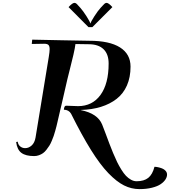

<svg xmlns="http://www.w3.org/2000/svg" viewBox="-20 -1086 1193 1348"><path d="M628.4 -895.5H601.1L461.4 -1036.1Q488.3 -1065.9 502.9 -1065.9Q510.7 -1065.9 518.6 -1058.8Q526.4 -1051.8 543.9 -1031.2Q563.5 -1009.3 587.4 -971.7Q611.3 -934.1 613.8 -922.4H615.7Q618.2 -933.6 642.3 -971.4Q666.5 -1009.3 686.5 -1031.2Q703.6 -1050.8 711.9 -1058.3Q720.2 -1065.9 728 -1065.9Q742.2 -1065.9 769 -1036.1ZM939 186.5Q991.2 186.5 1021 162.6Q1050.8 138.7 1064.5 85Q1075.2 85 1089.1 87.9Q1103 90.8 1117.9 96.4Q1132.8 102.1 1142.8 113.5Q1152.8 125 1152.8 139.6Q1152.8 156.7 1141.6 174.1Q1130.4 191.4 1108.2 206.8Q1085.9 222.2 1047.1 231.9Q1008.3 241.7 959 241.7Q902.8 241.7 850.8 215.8Q798.8 189.9 740.7 129.6Q682.6 69.3 618.4 -33.7Q554.2 -136.7 479 -287.6Q463.4 -314.9 428.2 -315.9L430.2 -327.6Q432.1 -335.4 435.5 -339.8Q439 -344.2 446.3 -343.8L527.8 -340.8Q628.4 -340.8 685.5 -419.4Q742.7 -498 742.7 -640.1Q742.7 -706.1 706.8 -740.7Q670.9 -775.4 603 -775.4Q579.1 -775.4 509.8 -776.9Q506.8 -751 495.4 -701.2Q483.9 -651.4 469.7 -596.4Q455.6 -541.5 453.6 -532.2L410.6 -345.2L403.8 -316.9L383.8 -230.5Q379.4 -210.9 376.7 -200.4Q374 -189.9 367.9 -167.7Q361.8 -145.5 356.9 -131.6Q352.1 -117.7 343.5 -97.2Q335 -76.7 326.4 -63.2Q317.9 -49.8 306.2 -34.7Q294.4 -19.5 282 -10.7Q269.5 -2 253.4 3.9Q237.3 9.8 219.7 9.8Q160.6 9.8 130.4 -12.7Q100.1 -35.2 93.3 -88.9L104.5 -91.3Q106.9 -70.3 121.8 -58.1Q136.7 -45.9 156.7 -45.9Q181.6 -45.9 202.4 -64.7Q223.1 -83.5 229.5 -120.1L322.3 -685.1Q328.6 -723.1 328.6 -740.7Q328.6 -761.7 320.3 -770.3Q312 -778.8 291 -778.8Q260.3 -778.8 203.1 -777.3L206.1 -807.6Q222.2 -807.1 406.2 -803.5Q590.3 -799.8 607.4 -799.8Q748.5 -799.8 822.5 -753.2Q896.5 -706.5 896.5 -618.2Q896.5 -543.5 871.1 -485.8Q845.7 -428.2 798.8 -391.8Q752 -355.5 689 -335.9Q626 -316.4 547.9 -314L547.4 -313Q666 -289.1 697.3 -211.4Q707 -187 722.2 -146.5Q737.3 -106 747.8 -77.9Q758.3 -49.8 773.9 -12.2Q789.6 25.4 802.2 51.3Q814.9 77.1 831.8 104.5Q848.6 131.8 864.5 148.4Q880.4 165 899.7 175.8Q918.9 186.5 939 186.5Z"/></svg>

Font: QumpellkaNo12
Style: Regular
Weight: 500
Designer: gluk (gluksza@wp.pl)
Foundry: gluk (gluksza@wp.pl)
Version: Version 00.480